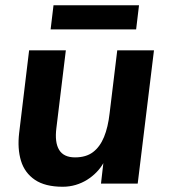

<svg xmlns="http://www.w3.org/2000/svg" viewBox="-20 -700 656 732"><path d="M567 -508 505 0H365L374 -78Q364 -60 348 -43.5Q332 -27 312 -14.5Q292 -2 268.5 5Q245 12 219 12Q152 12 113 -14.5Q74 -41 60 -87Q46 -133 53 -193L91 -508H231L195 -212Q188 -157 205.5 -128.5Q223 -100 266 -100Q308 -100 334.5 -120Q361 -140 376.5 -177.5Q392 -215 398 -269L427 -508ZM173 -588 184 -680H510L499 -588Z"/></svg>

Font: Inclusive Sans
Style: Bold Italic
Weight: 700
Italic angle: -7°
Designer: Olivia King
Foundry: Olivia King
Version: Version 2.004